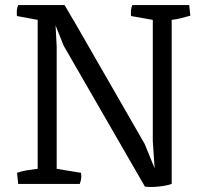

<svg xmlns="http://www.w3.org/2000/svg" viewBox="-20 -727 815 759"><path d="M47.4 -43.9Q66.4 -50.8 87.6 -54Q108.9 -57.1 128.9 -59.6V-648.4L47.4 -663.6Q46.4 -666 46.4 -671.6Q46.4 -677.2 46.4 -680.7Q46.4 -688 48.3 -695.8Q50.3 -703.6 51.8 -707H235.4L270.5 -646.5H271L551.8 -158.2L591.3 -61.5L584 -169.4V-648.4L498.5 -663.6Q497.6 -666 497.6 -671.6Q497.6 -677.2 497.6 -680.7Q497.6 -688 499.5 -695.8Q501.5 -703.6 503.4 -707H728L732.4 -665Q713.4 -659.7 696.3 -655.3Q679.2 -650.9 658.7 -648.4V0Q648.4 3.9 634 6.6Q619.6 9.3 604.7 10.7Q589.8 12.2 575.7 12.2Q561.5 12.2 551.8 10.3V8.8L231.9 -545.9L199.7 -626.5L204.1 -542.5V-59.6L299.8 -43.9Q300.8 -41.5 301 -36.4Q301.3 -31.2 301.3 -27.8Q301.3 -21 299.1 -12.2Q296.9 -3.4 295.4 0H51.8Z"/></svg>

Font: Fjord
Style: One
Weight: 400
Designer: Viktoriya Grabowska
Foundry: Viktoriya Grabowska
Version: Version 1.002